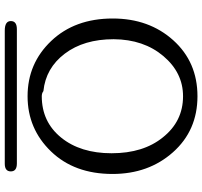

<svg xmlns="http://www.w3.org/2000/svg" viewBox="-42 -808 868 825"><g transform="rotate(-90 392.5 -396.0)"><path d="M101 -810H673Q714 -810 714 -784Q714 -758 679 -758H102Q68 -758 68 -784Q68 -810 101 -810ZM57 -347Q57 -511 154 -611.5Q251 -712 391 -712Q532 -712 628.5 -610.5Q725 -509 725 -346Q725 -190 631.5 -86Q538 18 391 18Q244 18 150.5 -87Q57 -192 57 -347ZM146 -351Q146 -215 214 -131Q283 -44 391 -44Q492 -44 563.5 -128.5Q635 -213 636 -342Q636 -470 574 -552Q512 -634 413 -644Q404 -651 391 -651Q281 -651 213.5 -568Q146 -485 146 -351Z"/></g></svg>

Font: Coval
Style: Light
Weight: 300
Foundry: Context Ltd
Version: Version 001.000